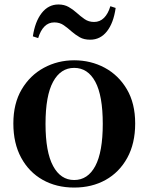

<svg xmlns="http://www.w3.org/2000/svg" viewBox="-20 -821 663 857"><path d="M311 16.2Q231.7 16.2 170.5 -18.3Q109.3 -52.8 74.5 -117Q39.6 -181.2 39.6 -269.8Q39.6 -359.1 76.8 -422Q114 -484.9 175.9 -518.4Q237.8 -551.9 311 -551.9Q385.1 -551.9 447.1 -518.8Q509 -485.6 546.2 -422.7Q583.4 -359.8 583.4 -269.8Q583.4 -180.5 548 -116.3Q512.6 -52 451.4 -17.9Q390.2 16.2 311 16.2ZM311 -17.5Q372 -17.5 405.4 -80.1Q438.7 -142.6 438.7 -268.1Q438.7 -394.2 405.4 -456.1Q372 -518 311 -518Q250.7 -518 217 -456.1Q183.2 -394.2 183.2 -268.1Q183.2 -142.6 217 -80.1Q250.7 -17.5 311 -17.5ZM126.7 -658.7Q136.2 -724.3 166 -762.6Q195.9 -801 240.7 -801Q267 -801 286.5 -789.8Q306 -778.6 321.4 -764.6Q339.2 -748.5 357.5 -735.7Q375.7 -723 399.9 -723Q425.9 -723 444.3 -741.3Q462.6 -759.6 472.6 -793.3L496.2 -785.5Q486.8 -718.5 457.3 -681.1Q427.8 -643.8 382.7 -643.8Q354.7 -643.8 336.2 -654.5Q317.7 -665.1 301.5 -678.9Q283.3 -695.2 265 -708.1Q246.8 -721 222.3 -721Q196.6 -721 178.6 -702.9Q160.6 -684.9 150.4 -651Z"/></svg>

Font: Noto Serif KR
Style: Regular
Weight: 200
Designer: Ryoko NISHIZUKA 西塚涼子 (kana & ideographs); Frank Grießhammer (Latin, Greek & Cyrillic); Wenlong ZHANG 张文龙 (bopomofo); San
Foundry: Adobe
Version: Version 2.001;hotconv 1.1.0;makeotfexe 2.6.0